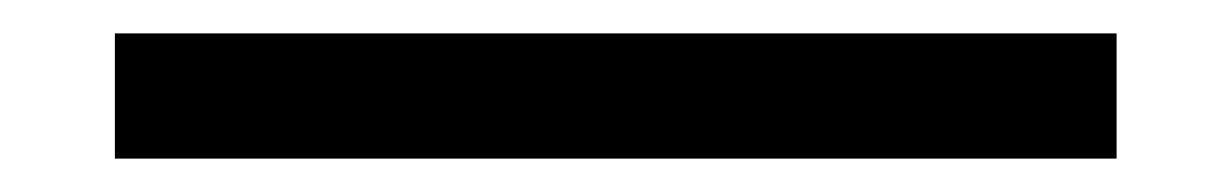

<svg xmlns="http://www.w3.org/2000/svg" viewBox="-20 -20 738 115"><path d="M48.8 75V0H648.8V75Z"/></svg>

Font: Now Alt
Style: Regular
Weight: 400
Designer: Alfredo Marco Pradil
Foundry: Alfredo Marco Pradil
Version: Version 1.002;PS 001.002;hotconv 1.0.88;makeotf.lib2.5.64775